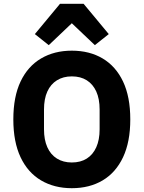

<svg xmlns="http://www.w3.org/2000/svg" viewBox="-20 -976 754 1008"><path d="M357 12Q265 12 195.5 -29Q126 -70 88 -150.5Q50 -231 50 -349Q50 -468 88 -548Q126 -628 195.5 -669Q265 -710 357 -710Q450 -710 519 -669Q588 -628 626 -548Q664 -468 664 -349Q664 -231 626 -150.5Q588 -70 519 -29Q450 12 357 12ZM357 -123Q403 -123 435.5 -143.5Q468 -164 485.5 -203Q503 -242 503 -297V-401Q503 -457 485.5 -495.5Q468 -534 435.5 -554.5Q403 -575 357 -575Q312 -575 279 -554.5Q246 -534 228.5 -495.5Q211 -457 211 -401V-297Q211 -242 228.5 -203Q246 -164 279 -143.5Q312 -123 357 -123ZM295 -956H419L551 -797L478 -739L357 -854L236 -739L163 -797Z"/></svg>

Font: IBM Plex Sans
Style: Regular
Weight: 400
Designer: Mike Abbink, Paul van der Laan, Pieter van Rosmalen
Foundry: Bold Monday
Version: Version 3.201